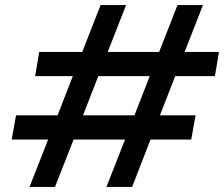

<svg xmlns="http://www.w3.org/2000/svg" viewBox="-20 -734 880 754"><path d="M96 0 169 -186H26L43 -281H206L266 -435H118L134 -530H303L375 -714H475L403 -530H605L677 -714H777L705 -530H840L824 -435H668L608 -281H748L731 -186H571L499 0H398L471 -186H269L196 0ZM306 -281H508L568 -435H366Z"/></svg>

Font: Ultramarine Medium
Style: Italic
Weight: 500
Italic angle: -10°
Designer: Colophon Foundry, Jonny Pinhorn
Foundry: Colophon Foundry
Version: Version 1.200; ttfautohint (v1.8.3)